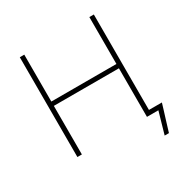

<svg xmlns="http://www.w3.org/2000/svg" viewBox="-193 -873 1150 1188"><g transform="rotate(-30 382.0 -279.0)"><path d="M110 0V-713H142V-378H607V-713H639V-31H731.5Q724 -6.5 717 17Q709.5 40 702.5 63.5Q695.5 86.5 688.5 109Q681.5 131.5 674.5 155H644L688.5 0H607V-347H142V0Z"/></g></svg>

Font: Heraclito Thin
Style: Regular
Weight: 100
Designer: Kostas Bartsokas (font) & Cristiano Sobral (main changes)
Foundry: Kostas Bartsokas (font) & Cristiano Sobral (main changes)
Version: Version 1.00;July 8, 2020;FontCreator 13.0.0.2655 64-bit